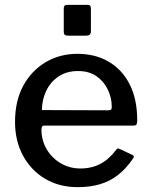

<svg xmlns="http://www.w3.org/2000/svg" viewBox="-20 -762 622 792"><path d="M151 -228Q151 -183 172.5 -146.5Q194 -110 230.5 -88.5Q267 -67 312 -67Q358 -67 394 -86Q430 -105 460 -145Q463 -149 466 -149.5Q469 -150 475 -147L526 -123Q537 -118 528 -107Q500 -66 466.5 -40Q433 -14 392 -2Q351 10 301 10Q225 10 167 -24Q109 -58 75.5 -119Q42 -180 42 -259Q42 -346 76 -408.5Q110 -471 168.5 -505.5Q227 -540 299 -540Q373 -540 428.5 -507.5Q484 -475 515 -414Q546 -353 546 -266Q546 -257 544 -250.5Q542 -244 531 -244H161Q156 -244 153.5 -239.5Q151 -235 151 -228ZM424 -307Q435 -307 438 -310Q441 -313 441 -321Q441 -359 424.5 -393Q408 -427 377.5 -448Q347 -469 302 -469Q255 -469 221.5 -446.5Q188 -424 170.5 -387Q153 -350 153 -308ZM355 -727V-634Q355 -624 350.5 -619.5Q346 -615 334 -615H260Q250 -615 246.5 -619Q243 -623 243 -632V-727Q243 -742 256 -742H342Q355 -742 355 -727Z"/></svg>

Font: Libre Franklin Medium
Style: Regular
Weight: 500
Designer: Pablo Impallari, Rodrigo Fuenzalida, Nhung Nguyen
Foundry: Impallari Type
Version: Version 3.000